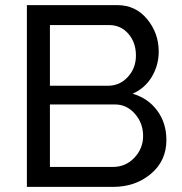

<svg xmlns="http://www.w3.org/2000/svg" viewBox="-20 -730 711 750"><path d="M422 0H85V-710H438Q510 -710 555 -655Q600 -600 600 -529Q600 -475 573 -430Q546 -385 498 -364Q559 -346 594.5 -297.5Q630 -249 630 -183Q630 -102 569.5 -51Q509 0 422 0ZM175 -632V-395H401Q448 -395 479.5 -429.5Q511 -464 511 -513Q511 -564 481.5 -598Q452 -632 407 -632ZM429 -322H175V-78H422Q471 -78 505 -114Q539 -150 539 -199Q539 -249 507 -285.5Q475 -322 429 -322Z"/></svg>

Font: Raleway-v4020 Medium
Style: Regular
Weight: 500
Designer: Matt McInerney, Pablo Impallari, Rodrigo Fuenzalida
Foundry: Matt McInerney, Pablo Impallari, Rodrigo Fuenzalida
Version: Version 4.020;PS 004.020;hotconv 1.0.88;makeotf.lib2.5.64775